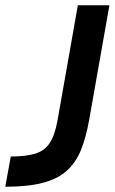

<svg xmlns="http://www.w3.org/2000/svg" viewBox="-41 -700 437 730"><path d="M-21 10 0 -105Q58 -105 93.5 -116Q129 -127 148.5 -157Q168 -187 178 -244L255 -680H375L298 -244Q286 -177 266.5 -129Q247 -81 212 -50Q177 -19 120.5 -4.5Q64 10 -21 10Z"/></svg>

Font: Inria Sans
Style: Bold Italic
Weight: 700
Italic angle: -10°
Designer: Black Foundry Team
Foundry: Black Foundry
Version: Version 1.2; ttfautohint (v1.8.3)